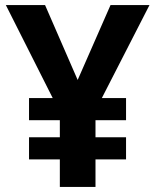

<svg xmlns="http://www.w3.org/2000/svg" viewBox="-20 -734 612 754"><path d="M285 -420 414 -714H567L380 -349H475V-262H355V-195H475V-108H355V0H215V-108H94V-195H215V-262H94V-349H187L3 -714H157Z"/></svg>

Font: Noto Sans Sora Sompeng
Style: Bold
Weight: 700
Designer: Monotype Design Team. David Williams.
Foundry: Monotype Imaging Inc.
Version: Version 2.101